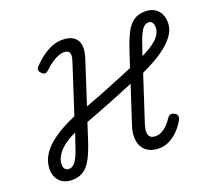

<svg xmlns="http://www.w3.org/2000/svg" viewBox="-147 -1080 1417 1288"><g transform="rotate(-20 561.5 -436.5)"><path d="M159 17Q122 17 95.5 2Q69 -13 54.5 -39.5Q40 -66 40 -100Q40 -151 63.5 -192.5Q87 -234 127 -268.5Q167 -303 216.5 -330.5Q266 -358 318 -380L431 -729Q445 -771 436.5 -789.5Q428 -808 397 -808Q382 -808 360.5 -800.5Q339 -793 313 -776Q287 -759 254 -728Q242 -717 231 -717.5Q220 -718 207 -731Q195 -744 195 -755.5Q195 -767 206 -778Q238 -812 272.5 -837Q307 -862 342.5 -876Q378 -890 415 -890Q489 -890 517.5 -846.5Q546 -803 519 -719L420 -413Q480 -435 540 -458.5Q600 -482 660 -507Q720 -532 779 -556L813 -659Q837 -732 861 -781Q885 -830 919 -854.5Q953 -879 1002 -879Q1043 -879 1070 -862.5Q1097 -846 1110 -818Q1123 -790 1123 -756Q1123 -714 1099.5 -676.5Q1076 -639 1036.5 -606.5Q997 -574 949 -546.5Q901 -519 851 -496L746 -174Q734 -138 734.5 -114.5Q735 -91 748 -79.5Q761 -68 786 -68Q809 -68 829.5 -78.5Q850 -89 869 -108Q888 -127 903 -150Q914 -167 926 -171Q938 -175 955 -166Q970 -159 973.5 -146.5Q977 -134 968 -115Q948 -79 919 -49Q890 -19 855 -1Q820 17 781 17Q740 17 710.5 2.5Q681 -12 664.5 -39.5Q648 -67 646.5 -106Q645 -145 661 -193L747 -456Q706 -439 660.5 -420.5Q615 -402 568.5 -383.5Q522 -365 476.5 -347.5Q431 -330 387 -314L351 -203Q328 -130 303 -81Q278 -32 244 -7.5Q210 17 159 17ZM165 -60Q191 -60 212.5 -90Q234 -120 257 -192L285 -275Q254 -262 225.5 -244Q197 -226 175 -204Q153 -182 140 -156.5Q127 -131 127 -102Q127 -83 137 -71.5Q147 -60 165 -60ZM885 -603Q915 -617 942 -633.5Q969 -650 990 -668.5Q1011 -687 1023 -709Q1035 -731 1035 -755Q1035 -774 1026.5 -788Q1018 -802 998 -802Q972 -802 951.5 -771.5Q931 -741 907 -666Z"/></g></svg>

Font: Playwrite HR
Style: Regular
Weight: 400
Designer: Veronika Burian, José Scaglione
Foundry: TypeTogether
Version: Version 1.002